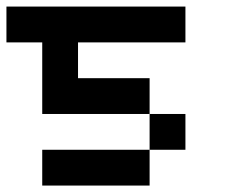

<svg xmlns="http://www.w3.org/2000/svg" viewBox="-20 -576 707 596"><path d="M555.6 -111.1H444.4V-222.2H555.6ZM555.6 -555.6V-444.4H222.2V-333.3H444.4V-222.2H111.1V-444.4H0V-555.6ZM444.4 0H111.1V-111.1H444.4Z"/></svg>

Font: Pixeloid Sans
Style: Regular
Weight: 400
Designer: GGBotNet
Foundry: GGBotNet
Version: 0.5